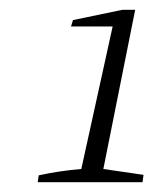

<svg xmlns="http://www.w3.org/2000/svg" viewBox="-20 -749 313 392"><path d="M57 -377 59 -391Q82 -396 102.5 -399Q123 -402 146 -404L210 -695H125L129 -708L230 -729H256L191 -404L273 -392L271 -377Z"/></svg>

Font: Piazzolla ExtraLight
Style: Italic
Weight: 200
Italic angle: -11.3°
Designer: Juan Pablo del Peral
Foundry: Huerta Tipografica
Version: Version 1.330